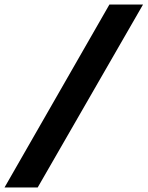

<svg xmlns="http://www.w3.org/2000/svg" viewBox="-95 -749 654 851"><path d="M-75 82H72L539 -729H390Z"/></svg>

Font: Mona Sans
Style: Bold Italic
Weight: 700
Italic angle: -11.7°
Designer: Deni Anggara
Foundry: GitHub
Version: Version 2.000;Glyphs 3.2.3 (3260)